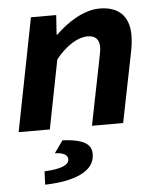

<svg xmlns="http://www.w3.org/2000/svg" viewBox="-53 -554 706 840"><g transform="rotate(-5 300.0 -134.5)"><path d="M15.8 0H152.7L212.1 -302.5C258.6 -360.6 310.4 -391.3 352.4 -391.3C385 -391.3 403.4 -374.7 403.4 -341.1C403.4 -326.3 400.1 -309.7 395.8 -289.7L337.8 0H474.7L536.2 -306.4C541.2 -331.2 544.4 -356.9 544.4 -380.6C544.4 -463 498.9 -508.1 415.8 -508.1C345.4 -508.1 272 -460.2 222.4 -410.8H218.4L224.1 -496.1H113.2L15.8 0ZM111.4 239C236.9 235.5 330.2 201.5 330.2 124C330.2 85.8 307.6 57.1 203.6 52.2L165.4 105.8C208.7 106.4 221.9 121.8 221.9 136.9C221.9 160.8 191.4 176.8 113.6 180.5L111.4 239Z"/></g></svg>

Font: Source Code Variable
Style: Italic
Weight: 400
Italic angle: -11°
Monospace: yes
Designer: Paul D. Hunt, Teo Tuominen
Foundry: Adobe Systems Incorporated
Version: Version 1.005;PS 1.0;hotconv 16.6.54;makeotf.lib2.5.65590